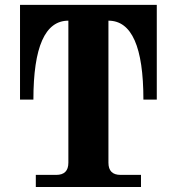

<svg xmlns="http://www.w3.org/2000/svg" viewBox="-20 -752 713 772"><path d="M124 0V-48.8H206.1Q254.9 -48.8 254.9 -97.7V-668.9Q114.3 -668.9 114.3 -351.6H60.5V-732.4H610.4V-351.6H556.6Q556.6 -668.9 416 -668.9V-97.7Q416 -48.8 464.8 -48.8H546.9V0Z"/></svg>

Font: Munson
Style: Bold
Weight: 700
Designer: Paul James MIller
Foundry: High-Logic / Made with FontCreator
Version: Version 2.10;May 5, 2019;FontCreator 11.5.0.2430 64-bit